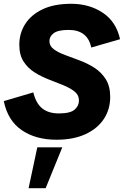

<svg xmlns="http://www.w3.org/2000/svg" viewBox="-26 -724 666 1014"><path d="M272 14Q163 14 89 -36.5Q15 -87 -6 -190L150 -236Q164 -178 197 -151.5Q230 -125 285 -125Q345 -125 368 -145Q391 -165 391 -193Q391 -222 368 -240.5Q345 -259 309.5 -273.5Q274 -288 233.5 -303.5Q193 -319 157 -341.5Q121 -364 98.5 -399Q76 -434 76 -488Q76 -548 107 -597Q138 -646 199 -675Q260 -704 350 -704Q446 -704 517 -656.5Q588 -609 608 -517L456 -473Q446 -520 416 -543Q386 -566 337 -566Q281 -566 258 -549Q235 -532 235 -507Q235 -481 258 -464Q281 -447 317.5 -433.5Q354 -420 395.5 -404.5Q437 -389 473.5 -365.5Q510 -342 533 -305Q556 -268 556 -212Q556 -146 522 -95Q488 -44 424.5 -15Q361 14 272 14ZM125 270 171 54H303L215 270Z"/></svg>

Font: Radio Canada Big
Style: Bold Italic
Weight: 700
Italic angle: -12°
Designer: Étienne Aubert Bonn
Foundry: Coppers and Brasses
Version: Version 1.001